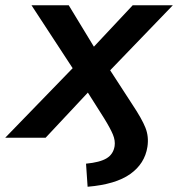

<svg xmlns="http://www.w3.org/2000/svg" viewBox="-67 -525 679 732"><path d="M267 187 261 99Q314 94 339.5 78.5Q365 63 370 32Q373 11 363.5 -12Q354 -35 330 -74L268 -172L107 0H-47L210 -265L53 -505H195L291 -347L439 -505H592L353 -257L438 -126Q474 -72 487.5 -38Q501 -4 495 35Q485 99 429.5 138.5Q374 178 267 187Z"/></svg>

Font: Mulish
Style: Bold Italic
Weight: 700
Italic angle: -9°
Designer: Vernon Adams
Foundry: Vernon Adams
Version: Version 3.603; ttfautohint (v1.8.3)